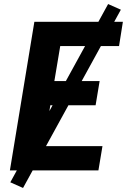

<svg xmlns="http://www.w3.org/2000/svg" viewBox="-20 -843 640 950"><path d="M29 0 150 -735H588L569 -615H278L249 -442H473L453 -322H229L196 -120H487L467 0ZM94 87 31 59 515 -823 578 -795Z"/></svg>

Font: Iosevka Heavy Extended Oblique
Style: Regular
Weight: 900
Width: 7
Italic angle: -9°
Monospace: yes
Designer: Belleve Invis
Foundry: Belleve Invis
Version: Version 32.5.0; ttfautohint (v1.8.4)